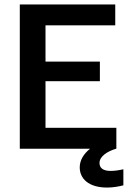

<svg xmlns="http://www.w3.org/2000/svg" viewBox="-20 -670 586 865"><path d="M462.5 175C490 175 515.8 170 535.8 165V92.5C518.3 96.7 496.7 100 479.2 100C442.5 100 428.3 85.8 428.3 64.2C428.3 35.8 460.8 12.5 503.3 0H504.2V-94.2H185V-304.2H430V-392.5H185V-555.8H499.2V-650H69.2V0H385.8C355.8 24.2 339.2 52.5 339.2 84.2C339.2 133.3 377.5 175 462.5 175Z"/></svg>

Font: Familjen Grotesk Medium
Style: Regular
Weight: 500
Designer: Anders Wikstroem, Jonas Baeckman, Matilda Gysing, Kristian Moeller
Foundry: Familjen STHLM AB
Version: Version 2.000